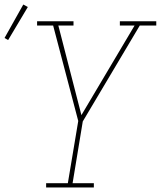

<svg xmlns="http://www.w3.org/2000/svg" viewBox="-64 -829 711 849"><path d="M140 0V-19H236L282 -294L171 -716H100V-735H261V-716H194L296 -320L531 -716H466V-735H627V-716H554L302 -292L257 -19H351V0ZM-28 -652 -44 -661 39 -809 59 -798Z"/></svg>

Font: Iosevka Etoile Thin Oblique
Style: Regular
Weight: 100
Italic angle: -9°
Designer: Belleve Invis
Foundry: Belleve Invis
Version: Version 15.5.2; ttfautohint (v1.8.4)